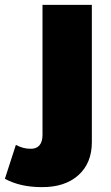

<svg xmlns="http://www.w3.org/2000/svg" viewBox="-109 -564 454 786"><path d="M-89 168 -44 29Q-15 45 15 45Q39 46 52 31.5Q65 17 65 -12V-544H267V18Q267 104 211.5 153.5Q156 203 61 202Q-26 202 -89 168Z"/></svg>

Font: Trueno
Style: ExBd
Weight: 800
Designer: Julieta Ulanovsky
Foundry: Julieta Ulanovsky
Version: Version 3.001b